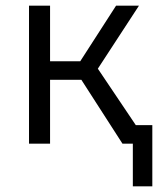

<svg xmlns="http://www.w3.org/2000/svg" viewBox="-20 -505 583 675"><path d="M82 0V-485H156V-289.5H262L388 -485H468.5L324 -263.5L457.5 -65H515.5V150H447V0H410.5L266 -224.5H156V0Z"/></svg>

Font: Geologica ExtraLight
Style: Regular
Weight: 200
Designer: Sindre Bremnes, Frode Helland
Foundry: Monokrom Skriftforlag AS
Version: Version 1.010; ttfautohint (v1.8.4.7-5d5b);gftools[0.9.28]